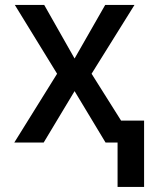

<svg xmlns="http://www.w3.org/2000/svg" viewBox="-20 -565 591 761"><path d="M155.2 -545.5H38.7L206.3 -272.7L36.6 0H153.1L275.6 -203.8L398.4 0H446V175.8H551.1V-87H459.9L343 -272.7L513.1 -545.5H397L275.6 -333.1Z"/></svg>

Font: Margiela Sans Medium
Style: Regular
Weight: 500
Designer: Stefan Endress, Andreas Faust
Version: Version 1.100;FEAKit 1.0